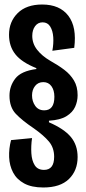

<svg xmlns="http://www.w3.org/2000/svg" viewBox="-20 -690 379 851"><path d="M172 141Q120 141 87 123Q54 105 38 74.5Q22 44 20.5 6.5Q19 -31 29 -69L122 -78Q117 -43 119 -10.5Q121 22 134 42.5Q147 63 175 63Q220 63 220 5Q220 -35 197 -62.5Q174 -90 130 -121Q78 -156 50 -185.5Q22 -215 22 -266Q22 -308 47.5 -341.5Q73 -375 141 -384V-388Q76 -414 48 -449.5Q20 -485 20 -536Q20 -594 58.5 -632Q97 -670 167 -670Q245 -670 283 -620Q321 -570 309 -478L212 -465Q218 -497 216 -525.5Q214 -554 202.5 -572.5Q191 -591 169 -591Q148 -591 135.5 -574Q123 -557 123 -531Q123 -497 144.5 -469.5Q166 -442 202 -421Q238 -401 265 -380.5Q292 -360 308 -333Q324 -306 324 -268Q324 -241 313 -216.5Q302 -192 274.5 -175Q247 -158 197 -155V-148Q264 -119 294 -83Q324 -47 324 6Q324 66 285.5 103.5Q247 141 172 141ZM176 -201Q221 -201 221 -261Q221 -290 208 -308Q195 -326 172 -326Q149 -326 135.5 -309Q122 -292 122 -267Q122 -241 136 -221Q150 -201 176 -201Z"/></svg>

Font: Bricolage Grotesque 96pt Condensed Medium
Style: Regular
Weight: 500
Width: 3
Designer: Mathieu Triay
Foundry: Atelier Triay
Version: Version 1.001; ttfautohint (v1.8.4.7-5d5b);gftools[0.9.33.de